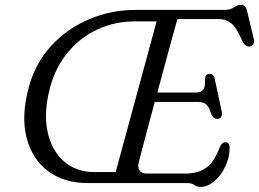

<svg xmlns="http://www.w3.org/2000/svg" viewBox="-20 -740 1047 776"><path d="M738 0H335Q238.5 0 173.8 -48.8Q109 -97.5 87 -185.2Q65 -273 97 -390Q123 -485 186.8 -554.5Q250.5 -624 339.5 -662Q428.5 -700 529 -700H890Q910.5 -700 925.2 -710.2Q940 -720.5 954 -720.5Q973.5 -720.5 979 -694L1005.5 -583.5Q1008.5 -568.5 1003.2 -560.5Q998 -552.5 988.5 -552Q968 -550.5 956 -581.5Q935 -630 913.8 -646.5Q892.5 -663 865 -663H697Q688.5 -633 675.5 -585.5Q662.5 -538 647 -481Q631.5 -424 616 -366H771.5Q792.5 -366 801.5 -377.5Q810.5 -389 808.5 -423.5Q811 -441.5 826.5 -441.5Q836.5 -441.5 841.5 -436Q846.5 -430.5 847.5 -422.5L876.5 -288Q879 -273.5 873 -266.5Q867 -259.5 858.5 -259.5Q842 -259.5 834 -279Q824 -310.5 812.2 -319.2Q800.5 -328 778 -328H605.5Q589.5 -269 575.8 -217.5Q562 -166 552.8 -130.5Q543.5 -95 541 -84.5Q535.5 -63 544 -50.8Q552.5 -38.5 573 -38.5H729Q780.5 -38.5 813.5 -62Q846.5 -85.5 868.5 -146Q877 -165 891 -165Q908 -165 908 -142Q908 -104 891 -67.8Q874 -31.5 846.8 -8Q819.5 15.5 789.5 15.5Q776.5 15.5 765.8 7.8Q755 0 738 0ZM183.5 -390.5Q155.5 -287.5 171.8 -209.8Q188 -132 238 -88.2Q288 -44.5 361 -44.5H447.5L613 -653.5H523.5Q445 -653.5 376 -622Q307 -590.5 256.8 -531.5Q206.5 -472.5 183.5 -390.5Z"/></svg>

Font: Fraunces 9pt SuperSoft Light
Style: Italic
Weight: 300
Italic angle: -16°
Version: Version 1.000;[b76b70a41]